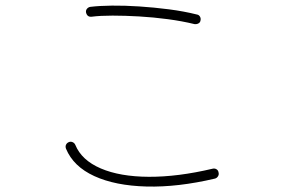

<svg xmlns="http://www.w3.org/2000/svg" viewBox="-20 -710 1040 701"><path d="M765 -58Q629 -26 515 -29Q401 -32 324.5 -67Q248 -102 221 -167Q218 -175 221 -181.5Q224 -188 231 -191Q238 -194 245 -191Q252 -188 255 -181Q278 -125 348 -95Q418 -65 523.5 -64.5Q629 -64 756 -94Q764 -96 770.5 -92Q777 -88 778 -80Q780 -73 776 -66.5Q772 -60 765 -58ZM690 -622Q645 -633 592.5 -640Q540 -647 488 -650Q436 -653 391 -653Q346 -653 315 -649Q298 -647 294 -665Q293 -673 298 -678.5Q303 -684 310 -685Q343 -689 389 -689.5Q435 -690 488.5 -686.5Q542 -683 596.5 -676Q651 -669 699 -657Q706 -656 710 -649.5Q714 -643 712 -635Q711 -628 704.5 -624.5Q698 -621 690 -622Z"/></svg>

Font: Zen Maru Gothic Light
Style: Regular
Weight: 300
Designer: Yoshimichi Ohira
Foundry: Positype
Version: Version 1.001